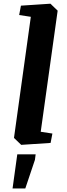

<svg xmlns="http://www.w3.org/2000/svg" viewBox="-20 -783 365 1052"><path d="M94.7 -752 256.3 -762.7 295.9 -724.6 203.1 -61 267.1 -51.3 257.3 0 96.2 10.7 56.6 -27.3 148.9 -690.9 85 -700.7ZM74.7 62.5H175.3L171.4 92.8L118.7 249.5H48.8Z"/></svg>

Font: Noticia Text
Style: Bold Italic
Weight: 700
Italic angle: -8°
Designer: JM Sole
Foundry: JM Sole
Version: Version 1.003